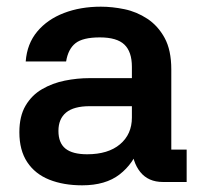

<svg xmlns="http://www.w3.org/2000/svg" viewBox="-20 -545 602 575"><path d="M539 0H468Q424 0 400 -30Q376 -60 374 -110L398 -108Q380 -55 338 -22.5Q296 10 226 10Q170 10 127.5 -7Q85 -24 61.5 -59.5Q38 -95 38 -149Q38 -197 56.5 -228.5Q75 -260 106 -278Q137 -296 174 -303.5Q211 -311 248 -311H375V-345Q375 -390 352.5 -411.5Q330 -433 279 -433Q228 -433 206 -415.5Q184 -398 178 -361H57Q61 -414 91.5 -450.5Q122 -487 171.5 -506Q221 -525 282 -525Q316 -525 352.5 -517.5Q389 -510 421 -489Q453 -468 473 -431.5Q493 -395 493 -337V-97H539ZM155 -153Q155 -117 176 -100Q197 -83 241 -83Q304 -83 339.5 -113Q375 -143 375 -193V-227H249Q201 -227 178 -208Q155 -189 155 -153Z"/></svg>

Font: Asta Sans
Style: Bold
Weight: 700
Designer: 42dot
Version: Version 1.000